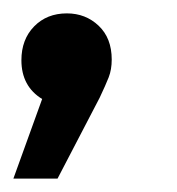

<svg xmlns="http://www.w3.org/2000/svg" viewBox="-94 -889 265 287"><path d="M73 -800Q73 -785 68.5 -773.5Q64 -762 55 -743L-8 -622H-74L-31 -741Q-62 -760 -62 -799Q-62 -830 -43 -849.5Q-24 -869 6 -869Q34 -869 53.5 -850.5Q73 -832 73 -800Z"/></svg>

Font: Montserrat arm2 Medium
Style: Regular
Weight: 500
Designer: Julieta Ulanovsky
Foundry: Julieta Ulanovsky
Version: Version 6.000